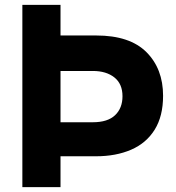

<svg xmlns="http://www.w3.org/2000/svg" viewBox="-20 -770 725 790"><path d="M72 0V-750H229V-624H376Q514 -624 582.5 -555.5Q651 -487 651 -376Q651 -292 616.5 -236.5Q582 -181 519.5 -154Q457 -127 375 -127H229V0ZM229 -267H362Q423 -267 453.5 -296Q484 -325 484 -374Q484 -425 450.5 -451.5Q417 -478 362 -478H229Z"/></svg>

Font: BDO Grotesk
Style: Bold
Weight: 700
Designer: Deni Anggara
Foundry: Lokal Container
Version: Version 2.000